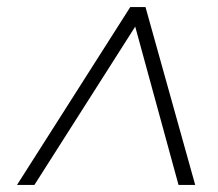

<svg xmlns="http://www.w3.org/2000/svg" viewBox="-20 -720 615 541"><path d="M28 -199 347 -700H390L530 -199H483L361 -645L77 -199Z"/></svg>

Font: DM Sans 20pt ExtraLight
Style: Italic
Weight: 250
Italic angle: -10°
Version: Version 4.004;gftools[0.9.30]